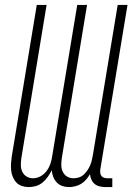

<svg xmlns="http://www.w3.org/2000/svg" viewBox="-20 -755 540 783"><path d="M262 8Q247 8 234 3.5Q221 -1 211.5 -11Q202 -21 197 -34Q192 -47 191 -61Q184 -47 175 -34Q166 -21 154 -11Q142 -1 127 3.5Q112 8 97 8Q83 8 69.5 3.5Q56 -1 47 -10.5Q38 -20 32.5 -33Q27 -46 25.5 -60Q24 -74 25 -88.5Q26 -103 28 -117L130 -735H170L67 -110Q65 -96 65 -81.5Q65 -67 71 -54.5Q77 -42 88.5 -35Q100 -28 115 -28Q131 -28 146 -36.5Q161 -45 171 -59Q181 -73 186 -88.5Q191 -104 193 -119L295 -735H335L232 -110Q230 -96 230 -81.5Q230 -67 236 -54.5Q242 -42 253.5 -35Q265 -28 280 -28Q291 -28 302 -31.5Q313 -35 321.5 -43Q330 -51 336.5 -60.5Q343 -70 347.5 -80.5Q352 -91 354.5 -102Q357 -113 359 -124L460 -735H500L389 -64Q388 -56 389 -49Q390 -42 394 -37Q398 -32 404.5 -30Q411 -28 418 -28H438V8H412Q400 8 388 5.5Q376 3 367 -4Q358 -11 353 -22Q348 -33 347 -45Q341 -34 332 -23.5Q323 -13 312 -6Q301 1 287.5 4.5Q274 8 262 8Z"/></svg>

Font: Iosevka Term Curly Extralight
Style: Italic
Weight: 200
Italic angle: -9°
Designer: Belleve Invis
Foundry: Belleve Invis
Version: Version 32.3.0